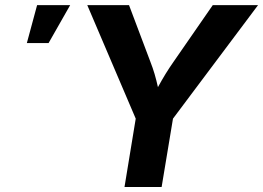

<svg xmlns="http://www.w3.org/2000/svg" viewBox="-20 -748 1052 768"><path d="M478 0 522.9 -273.4 329.1 -727.5H496.1L581.5 -501Q591.3 -476.1 598.4 -451.9Q605.5 -427.7 611.8 -399.4Q627.4 -428.2 642.3 -452.4Q657.2 -476.6 674.3 -501L831.1 -727.5H1012.2L671.9 -273.4L626.5 0ZM87.4 -575.7 128.4 -727.5H260.7L174.3 -575.7Z"/></svg>

Font: Inter
Style: Bold Italic
Weight: 700
Italic angle: -9.39999°
Designer: Rasmus Andersson
Foundry: rsms
Version: Version 4.001;git-9221beed3